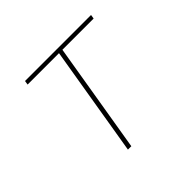

<svg xmlns="http://www.w3.org/2000/svg" viewBox="-131 -684 839 839"><g transform="rotate(-45 288.0 -265.0)"><path d="M221 0H242L327 -511H520L523 -530H115L112 -511H306Z"/></g></svg>

Font: Iosevka Sparkle Thin Oblique
Style: Regular
Weight: 100
Italic angle: -9°
Designer: Belleve Invis
Foundry: Belleve Invis
Version: Version 4.5.0; ttfautohint (v1.8.3)